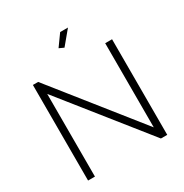

<svg xmlns="http://www.w3.org/2000/svg" viewBox="-205 -1076 1183 1235"><g transform="rotate(-30 386.5 -458.5)"><path d="M389 -816 354 -832 415 -917H473ZM144 -614V0H93V-710H132L630 -85V-710H681V0H634Z"/></g></svg>

Font: Oxford Sans
Style: Regular
Weight: 300
Designer: Matt McInerney, Pablo Impallari, Rodrigo Fuenzalida
Foundry: Matt McInerney, Pablo Impallari, Rodrigo Fuenzalida
Version: Version 3.000g; ttfautohint (v1.5) -l 8 -r 28 -G 28 -x 14 -D